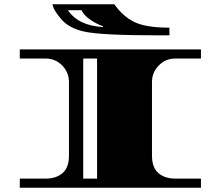

<svg xmlns="http://www.w3.org/2000/svg" viewBox="-20 -882 1043 902"><path d="M694 -497V-151Q694 -95 724 -69Q754 -43 803 -43H924V0H73V-43H195Q244 -43 274 -69Q304 -95 304 -151V-497Q304 -542 272 -574.5Q240 -607 195 -607H73V-650H924V-607H803Q758 -607 726 -574.5Q694 -542 694 -497ZM436 -43V-607H371V-43ZM776 -752V-716H722Q452 -716 374 -734Q303 -750 268 -792Q235 -830 229 -852L226 -862H517Q558 -804 612.5 -778Q667 -752 776 -752ZM464 -755V-759Q436 -768 405.5 -788.5Q375 -809 363 -834H299Q349 -761 464 -755Z"/></svg>

Font: Diplomata
Style: Regular
Weight: 400
Width: 7
Designer: Eduardo Rodriguez Tunni
Foundry: Eduardo Rodriguez Tunni
Version: Version 1.001